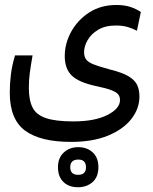

<svg xmlns="http://www.w3.org/2000/svg" viewBox="-20 -412 626 786"><path d="M270.5 168.9Q145.5 168.9 82.8 122.8Q20 76.7 20 -32.7Q20 -70.3 24.7 -107.7Q29.3 -145 41.5 -185.1H113.3Q106 -143.6 102.1 -114.5Q98.1 -85.4 98.1 -52.2Q98.1 -2 113.3 28.1Q128.4 58.1 168 71.5Q207.5 85 280.3 85Q367.7 85 419.4 58.8Q471.2 32.7 471.2 -2.4Q471.2 -16.1 464.1 -25.4Q457 -34.7 436.3 -42.7Q415.5 -50.8 373.5 -59.6Q304.2 -74.2 274.7 -101.8Q245.1 -129.4 245.1 -182.6Q245.1 -233.9 271.2 -281.7Q297.4 -329.6 344.7 -360.6Q392.1 -391.6 456.5 -391.6Q489.7 -391.6 513.9 -383.5Q538.1 -375.5 556.6 -362.8L540.5 -286.1Q522 -295.9 501.5 -301.8Q481 -307.6 454.6 -307.6Q410.6 -307.6 381.6 -290Q352.5 -272.5 338.4 -247.3Q324.2 -222.2 324.2 -198.2Q324.2 -180.2 332.5 -168.7Q340.8 -157.2 363.8 -148.2Q386.7 -139.2 430.7 -127.4Q481.9 -114.7 507.6 -98.9Q533.2 -83 542 -63Q550.8 -43 550.8 -16.6Q550.8 32.7 517.6 75.2Q484.4 117.7 421.9 143.3Q359.4 168.9 270.5 168.9ZM298.8 354.5Q261.7 354.5 239.5 332.8Q217.3 311 217.3 272.5Q217.3 234.4 241 212.4Q264.6 190.4 300.3 190.4Q335.9 190.4 359.4 211.7Q382.8 232.9 382.8 272.5Q382.8 312.5 358.9 333.5Q335 354.5 298.8 354.5ZM299.8 303.7Q332 303.7 332 272.9Q332 241.2 300.8 241.2Q267.6 241.2 267.6 272.5Q267.6 303.7 299.8 303.7Z"/></svg>

Font: CaskaydiaMono NF SemiLight
Style: Regular
Weight: 350
Designer: Aaron Bell
Foundry: Saja Typeworks
Version: Version 2111.001; ttfautohint (v1.8.4);Nerd Fonts 3.1.1